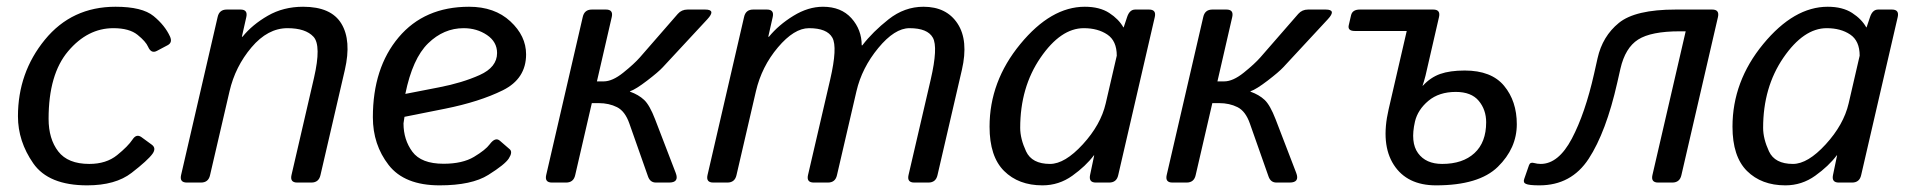

<svg xmlns="http://www.w3.org/2000/svg" viewBox="-20 -541 5659 569"><path d="M33.2 -196.3Q33.2 -325.7 113 -423.3Q192.9 -521 322.3 -521Q401.4 -521 435.1 -493.4Q468.8 -465.8 483.9 -432.6Q491.7 -415 477.1 -407.2L444.8 -390.1Q428.2 -381.3 418.9 -402.3Q412.1 -418 387.7 -437.7Q363.3 -457.5 315.9 -457.5Q239.7 -457.5 181.9 -389.2Q124 -320.8 124 -189Q124 -129.4 152.6 -92.3Q181.2 -55.2 244.6 -55.2Q294.9 -55.2 327.1 -81.3Q359.4 -107.4 373 -127.9Q384.3 -145 398.9 -134.8L429.7 -112.3Q443.8 -102.1 432.1 -85.4Q418 -65.9 370.1 -28.8Q322.3 8.3 238.3 8.3Q124 8.3 78.6 -56.9Q33.2 -122.1 33.2 -196.3Z M533.7 0Q511.7 0 516.6 -22L625 -490.7Q629.9 -512.7 651.9 -512.7H692.9Q714.8 -512.7 710 -490.7L696.8 -432.1H698.7Q727.5 -467.8 773.7 -494.4Q819.8 -521 878.4 -521Q961.4 -521 991.7 -470.9Q1022 -420.9 1002 -334L929.7 -22Q924.8 0 902.8 0H860.8Q838.9 0 843.8 -22L910.6 -310.5Q932.6 -406.2 909.2 -431.9Q885.7 -457.5 832 -457.5Q773.4 -457.5 725.3 -400.6Q677.2 -343.8 660.2 -270.5L602.5 -22Q597.7 0 575.7 0Z M1085 -193.4Q1085 -339.8 1161.4 -430.4Q1237.8 -521 1370.1 -521Q1445.8 -521 1492.4 -477.8Q1539.1 -434.6 1539.1 -379.9Q1539.1 -307.6 1470 -273.4Q1400.9 -239.3 1298.8 -218.8L1178.7 -194.8Q1175.8 -176.3 1175.8 -175.3Q1175.8 -127 1202.1 -91.3Q1228.5 -55.7 1294.4 -55.7Q1350.6 -55.7 1384.8 -76.2Q1418.9 -96.7 1431.2 -113.3Q1448.2 -136.2 1461.9 -123.5L1490.7 -98.6Q1500 -90.3 1487.8 -71.3Q1476.6 -53.7 1427.2 -22.7Q1377.9 8.3 1282.7 8.3Q1178.7 8.3 1131.8 -52Q1085 -112.3 1085 -193.4ZM1181.2 -262.7 1281.2 -282.2Q1349.6 -295.4 1401.4 -318.6Q1453.1 -341.8 1453.1 -383.8Q1453.1 -417 1423.1 -437.3Q1393.1 -457.5 1354 -457.5Q1294.9 -457.5 1248.8 -412.6Q1202.6 -367.7 1181.2 -262.7Z M1615.7 0Q1593.8 0 1598.6 -22L1707 -490.7Q1711.9 -512.7 1733.9 -512.7H1775.9Q1797.9 -512.7 1793 -490.7L1749 -299.8H1769Q1794.9 -299.8 1827.1 -325.7Q1859.4 -351.6 1876.5 -371.1L1988.8 -500Q2000 -512.7 2017.6 -512.7H2069.8Q2103 -512.7 2076.2 -483.9L1944.3 -341.8Q1931.2 -327.6 1897.7 -302Q1864.3 -276.4 1847.2 -270.5L1846.7 -269.5Q1872.6 -260.3 1888.9 -244.9Q1905.3 -229.5 1921.4 -187.5L1982.4 -28.8Q1993.7 0 1962.9 0H1923.8Q1906.7 0 1900.4 -18.1L1845.2 -174.8Q1832.5 -211.4 1808.6 -223.4Q1784.7 -235.4 1754.4 -235.4H1733.9L1684.6 -22Q1679.7 0 1657.7 0Z M2093.8 0Q2071.8 0 2076.7 -22L2185.1 -490.7Q2189.9 -512.7 2211.9 -512.7H2252.9Q2274.9 -512.7 2270 -490.7L2256.8 -432.1H2258.8Q2287.6 -467.3 2331.3 -494.1Q2375 -521 2418.9 -521Q2472.7 -521 2503.2 -487.1Q2533.7 -453.1 2533.7 -406.7H2535.6Q2566.4 -446.8 2613.5 -483.9Q2660.6 -521 2716.8 -521Q2785.2 -521 2817.9 -470.9Q2850.6 -420.9 2830.6 -334L2758.3 -22Q2753.4 0 2731.4 0H2689.5Q2667.5 0 2672.4 -22L2738.3 -305.7Q2760.3 -400.9 2744.6 -429.2Q2729 -457.5 2675.3 -457.5Q2631.3 -457.5 2582.8 -398.7Q2534.2 -339.8 2518.1 -270.5L2460.4 -22Q2455.6 0 2433.6 0H2391.6Q2369.6 0 2374.5 -22L2440.4 -305.7Q2462.4 -400.9 2446.8 -429.2Q2431.2 -457.5 2377.4 -457.5Q2333.5 -457.5 2285.4 -400.6Q2237.3 -343.8 2220.2 -270.5L2162.6 -22Q2157.7 0 2135.7 0Z M2912.6 -165.5Q2912.6 -299.8 3003.7 -410.4Q3094.7 -521 3194.8 -521Q3238.8 -521 3267.1 -502.7Q3295.4 -484.4 3309.1 -460H3310.1L3320.3 -490.7Q3327.6 -512.7 3344.2 -512.7H3385.3Q3407.2 -512.7 3402.3 -490.7L3293.9 -22Q3289.1 0 3267.1 0H3227.5Q3206.1 0 3210.4 -22L3222.7 -80.6H3221.7Q3197.8 -48.8 3158 -20.3Q3118.2 8.3 3069.3 8.3Q2998.5 8.3 2955.6 -34.4Q2912.6 -77.1 2912.6 -165.5ZM3003.4 -162.1Q3003.4 -129.9 3020.8 -92.5Q3038.1 -55.2 3091.8 -55.2Q3135.7 -55.2 3189 -113.3Q3242.2 -171.4 3256.8 -234.4L3289.6 -376Q3289.6 -419.9 3261.5 -438.7Q3233.4 -457.5 3191.9 -457.5Q3123.5 -457.5 3063.5 -369.9Q3003.4 -282.2 3003.4 -162.1Z M3454.6 0Q3432.6 0 3437.5 -22L3545.9 -490.7Q3550.8 -512.7 3572.8 -512.7H3614.7Q3636.7 -512.7 3631.8 -490.7L3587.9 -299.8H3607.9Q3633.8 -299.8 3666 -325.7Q3698.2 -351.6 3715.3 -371.1L3827.6 -500Q3838.9 -512.7 3856.4 -512.7H3908.7Q3941.9 -512.7 3915 -483.9L3783.2 -341.8Q3770 -327.6 3736.6 -302Q3703.1 -276.4 3686 -270.5L3685.5 -269.5Q3711.4 -260.3 3727.8 -244.9Q3744.1 -229.5 3760.3 -187.5L3821.3 -28.8Q3832.5 0 3801.8 0H3762.7Q3745.6 0 3739.3 -18.1L3684.1 -174.8Q3671.4 -211.4 3647.5 -223.4Q3623.5 -235.4 3593.3 -235.4H3572.8L3523.4 -22Q3518.6 0 3496.6 0Z M3995.1 -449.2Q3973.1 -449.2 3977.1 -466.3L3983.9 -495.6Q3987.8 -512.7 4009.8 -512.7H4227.5Q4249.5 -512.7 4244.6 -490.7L4204.6 -316.9Q4199.7 -297.9 4195.8 -287.1H4196.8Q4219.2 -311.5 4248 -321.8Q4276.9 -332 4320.8 -332Q4399.9 -332 4437.5 -286.6Q4475.1 -241.2 4475.1 -172.9Q4475.1 -101.6 4418.9 -46.6Q4362.8 8.3 4235.8 8.3Q4149.9 8.3 4110.6 -52.5Q4071.3 -113.3 4095.2 -216.8L4148.9 -449.2ZM4173.3 -180.7Q4159.2 -119.1 4182.4 -87.2Q4205.6 -55.2 4253.9 -55.2Q4314.9 -55.2 4349.6 -87.2Q4384.3 -119.1 4384.3 -178.7Q4384.3 -215.8 4362.3 -242.2Q4340.3 -268.6 4294.4 -268.6Q4244.6 -268.6 4213.1 -242.2Q4181.6 -215.8 4173.3 -180.7Z M4502 3.9Q4493.2 0 4497.1 -10.7L4511.2 -51.3Q4514.6 -61 4525.4 -58.1Q4536.1 -55.2 4545.9 -55.2Q4598.6 -55.2 4638.2 -130.1Q4677.7 -205.1 4704.1 -322.3L4714.4 -368.2Q4729 -433.6 4777.6 -473.1Q4826.2 -512.7 4945.8 -512.7H5054.2Q5076.2 -512.7 5071.3 -490.7L4962.9 -22Q4958 0 4936 0H4894Q4872.1 0 4877 -22L4975.6 -448.2H4958Q4873 -448.2 4834.7 -423.8Q4796.4 -399.4 4782.2 -337.4L4772.9 -296.4Q4739.7 -149.4 4688.2 -70.6Q4636.7 8.3 4542 8.3Q4511.2 8.3 4502 3.9Z M5114.3 -165.5Q5114.3 -299.8 5205.3 -410.4Q5296.4 -521 5396.5 -521Q5440.4 -521 5468.8 -502.7Q5497.1 -484.4 5510.7 -460H5511.7L5522 -490.7Q5529.3 -512.7 5545.9 -512.7H5586.9Q5608.9 -512.7 5604 -490.7L5495.6 -22Q5490.7 0 5468.8 0H5429.2Q5407.7 0 5412.1 -22L5424.3 -80.6H5423.3Q5399.4 -48.8 5359.6 -20.3Q5319.8 8.3 5271 8.3Q5200.2 8.3 5157.2 -34.4Q5114.3 -77.1 5114.3 -165.5ZM5205.1 -162.1Q5205.1 -129.9 5222.4 -92.5Q5239.7 -55.2 5293.5 -55.2Q5337.4 -55.2 5390.6 -113.3Q5443.8 -171.4 5458.5 -234.4L5491.2 -376Q5491.2 -419.9 5463.1 -438.7Q5435.1 -457.5 5393.6 -457.5Q5325.2 -457.5 5265.1 -369.9Q5205.1 -282.2 5205.1 -162.1Z"/></svg>

Font: Istok Web
Style: Italic
Weight: 400
Italic angle: -13°
Designer: Andrey V. Panov
Foundry: Andrey V. Panov
Version: Version 1.0.2g